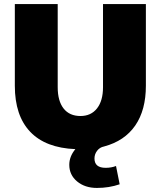

<svg xmlns="http://www.w3.org/2000/svg" viewBox="-20 -725 791 945"><path d="M698 -705V-303Q698 -183 645.5 -107Q593 -31 492 -4Q471 0 458 17Q445 34 445 55Q445 101 500 101Q528 101 551 92L569 182Q517 200 457 200Q398 200 359.5 168Q321 136 321 86Q321 45 351 9Q204 3 128.5 -76.5Q53 -156 53 -303V-705H264V-296Q264 -228 293 -191Q322 -154 376 -154Q428 -154 457.5 -191.5Q487 -229 487 -296V-705Z"/></svg>

Font: Nunito Sans Heavy
Style: Regular
Weight: 400
Designer: Vernon Adams
Foundry: Vernon Adams
Version: Version 2.500